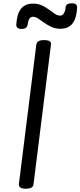

<svg xmlns="http://www.w3.org/2000/svg" viewBox="-20 -1134 489 1168"><path d="M137 14Q115 14 104.5 7Q94 0 95 -15L201 -863Q203 -877 214.5 -883.5Q226 -890 248 -890Q271 -890 281.5 -883.5Q292 -877 290 -862L184 -14Q183 0 171.5 7Q160 14 137 14ZM111 -958Q78 -958 79 -985Q83 -1050 108 -1081Q133 -1112 181 -1112Q212 -1112 235.5 -1101Q259 -1090 278 -1075.5Q297 -1061 313.5 -1050Q330 -1039 347 -1039Q360 -1039 368.5 -1052.5Q377 -1066 379 -1090Q382 -1114 416 -1114Q435 -1114 442.5 -1107Q450 -1100 449 -1087Q446 -1023 421 -991Q396 -959 347 -959Q317 -959 292.5 -970.5Q268 -982 248.5 -996Q229 -1010 212.5 -1021Q196 -1032 180 -1032Q167 -1032 159 -1020Q151 -1008 148 -983Q146 -971 137 -964.5Q128 -958 111 -958Z"/></svg>

Font: Playwrite GB J
Style: Italic
Weight: 400
Italic angle: -7.01216°
Designer: Veronika Burian, José Scaglione
Foundry: TypeTogether
Version: Version 1.002